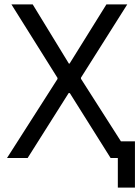

<svg xmlns="http://www.w3.org/2000/svg" viewBox="-20 -720 640 875"><path d="M517 135H595V-76H531L349 -361V-366L560 -700H465L297 -430H294L129 -700H32L242 -365V-360L12 0H106L293 -296H298L484 0H517Z"/></svg>

Font: Fixel Display Regular
Style: Regular
Weight: 400
Designer: AlfaBravo + MacPaw
Foundry: Kyrylo Tkachov, Marchela Mozhyna, Serhii Makarenko, Maria Weinstein, Zakhar Kryvoshyya
Version: Version 1.211